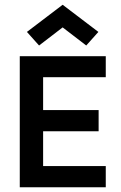

<svg xmlns="http://www.w3.org/2000/svg" viewBox="-20 -786 507 806"><path d="M63 0ZM424 0V-89H161V-235H394V-324H161V-462H424V-550H63V0ZM93 -652 144 -595 243 -671 342 -595 393 -652 243 -766Z"/></svg>

Font: Cambay Devanagari
Style: Regular
Weight: 700
Designer: Pooja Saxena
Foundry: Pooja Saxena
Version: Version 1.095;PS 001.095;hotconv 1.0.70;makeotf.lib2.5.58329